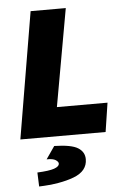

<svg xmlns="http://www.w3.org/2000/svg" viewBox="-63 -759 743 1077"><g transform="rotate(-5 308.0 -220.0)"><path d="M151 -712H349L251 -163H536L511 0H31ZM234 153Q234 143 218.5 133Q203 123 168 124L217 53Q313 55 350 78Q387 101 387 142Q387 209 309.5 238.5Q232 268 113 272L110 193Q176 190 205 180Q234 170 234 153Z"/></g></svg>

Font: Nebula Sans Black
Style: Regular
Weight: 900
Italic angle: -9°
Designer: Paul D. Hunt for Adobe (as Source Sans)
Foundry: Nebula Entertainment & Broadcasting LLC
Version: Version 1.010